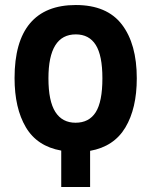

<svg xmlns="http://www.w3.org/2000/svg" viewBox="-20 -745 603 765"><path d="M224 -145Q128 -162 83 -238Q38 -314 38 -434Q38 -579 99.5 -652Q161 -725 282 -725Q406 -725 465.5 -647.5Q525 -570 525 -433Q525 -313 479.5 -237Q434 -161 339 -144V0H224ZM281 -256Q335 -256 361.5 -298Q388 -340 388 -433Q388 -524 361.5 -566Q335 -608 282 -608Q173 -608 173 -433Q173 -342 200.5 -299Q228 -256 281 -256Z"/></svg>

Font: Noto Sans Mono SemiCondensed
Style: Bold
Weight: 700
Width: 4
Designer: Monotype Design Team
Foundry: Monotype Imaging Inc.
Version: Version 2.014